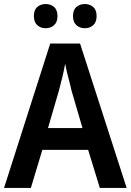

<svg xmlns="http://www.w3.org/2000/svg" viewBox="-20 -932 648 952"><path d="M475 0 417 -189H190L133 0H0L229 -716H377L608 0ZM334 -485Q331 -501 324.5 -525Q318 -549 312 -574Q306 -599 303 -616Q298 -586 289 -549Q280 -512 273 -486L218 -297H389ZM148 -852Q148 -883 165 -897.5Q182 -912 206 -912Q231 -912 248 -897.5Q265 -883 265 -852Q265 -822 248 -807Q231 -792 206 -792Q182 -792 165 -807Q148 -822 148 -852ZM342 -852Q342 -883 359 -897.5Q376 -912 401 -912Q425 -912 442 -897.5Q459 -883 459 -852Q459 -822 442 -807Q425 -792 401 -792Q376 -792 359 -807Q342 -822 342 -852Z"/></svg>

Font: Noto Sans Lao UI SemCond SemBd
Style: Regular
Weight: 600
Width: 4
Designer: Monotype Design Team
Foundry: Monotype Imaging Inc.
Version: Version 2.000; ttfautohint (v1.8.4.7-5d5b)